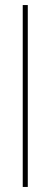

<svg xmlns="http://www.w3.org/2000/svg" viewBox="-20 -740 200 760"><path d="M70 0V-720H90V0Z"/></svg>

Font: DM Sans 20pt Thin
Style: Regular
Weight: 250
Version: Version 4.004;gftools[0.9.30]